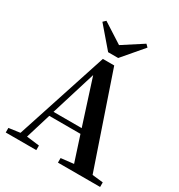

<svg xmlns="http://www.w3.org/2000/svg" viewBox="-222 -1125 1189 1274"><g transform="rotate(30 373.0 -488.5)"><path d="M411 -801 545 -958 526 -977 373 -878 220 -976 200 -957 334 -801ZM218 -277 324 -620 434 -277ZM652 -44 413 -745H326L98 -47L12 -35V0H246V-35L148 -47L207 -240H446L509 -46L412 -35V0H735V-35Z"/></g></svg>

Font: Noto Serif CJK JP
Style: Bold
Weight: 700
Designer: Ryoko NISHIZUKA 西塚涼子 (kana & ideographs); Frank Grießhammer (Latin, Greek & Cyrillic); Wenlong ZHANG 张文龙 (bopomofo); San
Foundry: Adobe Systems Incorporated
Version: Version 1.000;PS 1;hotconv 16.6.53;makeotf.lib2.5.65590